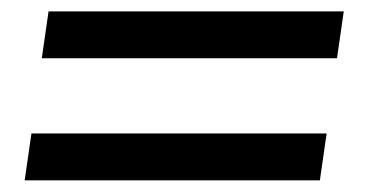

<svg xmlns="http://www.w3.org/2000/svg" viewBox="-20 -420 640 333"><path d="M52.5 -319 64.2 -400.2H576.2L564.5 -319ZM22.8 -107.2 34.5 -188.5H546.5L534.8 -107.2Z"/></svg>

Font: Chivo Mono Medium
Style: Italic
Weight: 500
Italic angle: -8.05°
Monospace: yes
Designer: Hector Gatti
Foundry: Omnibus-Type
Version: Version 1.008